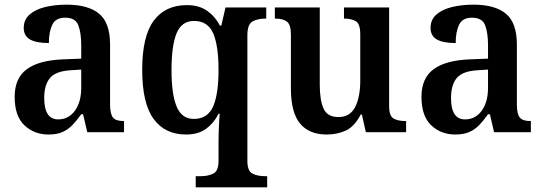

<svg xmlns="http://www.w3.org/2000/svg" viewBox="-20 -568 2334 825"><path d="M188 10Q127 10 85 -29.5Q43 -69 43 -152Q43 -232 95 -270.5Q147 -309 252 -313L329 -316V-373Q329 -427 316.5 -459.5Q304 -492 260 -492Q219 -492 204.5 -461.5Q190 -431 190 -383Q136 -383 109 -398.5Q82 -414 82 -448Q82 -483 106.5 -505Q131 -527 173 -537.5Q215 -548 266 -548Q359 -548 406 -509Q453 -470 453 -376V-119Q453 -78 465.5 -63Q478 -48 509 -48H513V0H355L337 -77H329Q309 -49 290.5 -30Q272 -11 248 -0.5Q224 10 188 10ZM230 -55Q275 -55 302 -92.5Q329 -130 329 -191V-269L282 -266Q219 -262 194.5 -232.5Q170 -203 170 -147Q170 -55 230 -55Z M821 237V189H843Q874 189 896.5 178Q919 167 919 123V45Q919 16 920.5 -20.5Q922 -57 924 -79H919Q899 -39 865.5 -14.5Q832 10 779 10Q689 10 640 -57Q591 -124 591 -268Q591 -412 640.5 -479Q690 -546 783 -546Q835 -546 869.5 -522Q904 -498 925 -458H931L949 -536H1124V-488H1118Q1088 -488 1065.5 -476Q1043 -464 1043 -417V124Q1043 167 1065 178Q1087 189 1118 189H1128V237ZM813 -57Q872 -57 895.5 -110Q919 -163 919 -267Q919 -372 896 -425Q873 -478 813 -478Q761 -478 739 -425.5Q717 -373 717 -267Q717 -163 739 -110Q761 -57 813 -57Z M1384 10Q1308 10 1269 -37.5Q1230 -85 1230 -187V-419Q1230 -462 1213 -475Q1196 -488 1164 -488H1161V-536H1354V-204Q1354 -137 1370.5 -101Q1387 -65 1434 -65Q1484 -65 1506 -108Q1528 -151 1528 -222V-420Q1528 -466 1508.5 -477Q1489 -488 1461 -488H1458V-536H1652V-113Q1652 -69 1671.5 -58.5Q1691 -48 1719 -48H1725V0H1552L1535 -76H1530Q1503 -24 1466 -7Q1429 10 1384 10Z M1936 10Q1875 10 1833 -29.5Q1791 -69 1791 -152Q1791 -232 1843 -270.5Q1895 -309 2000 -313L2077 -316V-373Q2077 -427 2064.5 -459.5Q2052 -492 2008 -492Q1967 -492 1952.5 -461.5Q1938 -431 1938 -383Q1884 -383 1857 -398.5Q1830 -414 1830 -448Q1830 -483 1854.5 -505Q1879 -527 1921 -537.5Q1963 -548 2014 -548Q2107 -548 2154 -509Q2201 -470 2201 -376V-119Q2201 -78 2213.5 -63Q2226 -48 2257 -48H2261V0H2103L2085 -77H2077Q2057 -49 2038.5 -30Q2020 -11 1996 -0.5Q1972 10 1936 10ZM1978 -55Q2023 -55 2050 -92.5Q2077 -130 2077 -191V-269L2030 -266Q1967 -262 1942.5 -232.5Q1918 -203 1918 -147Q1918 -55 1978 -55Z"/></svg>

Font: Noto Serif Thai SemiCondensed SemiBold
Style: Regular
Weight: 600
Width: 4
Designer: Monotype Design Team
Foundry: Monotype Imaging Inc.
Version: Version 2.002; ttfautohint (v1.8.4.7-5d5b)